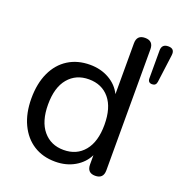

<svg xmlns="http://www.w3.org/2000/svg" viewBox="-130 -822 880 941"><g transform="rotate(20 310.0 -351.5)"><path d="M279 -59Q347 -59 386.5 -107Q426 -155 426 -243Q426 -332 386.5 -379.5Q347 -427 279 -427Q212 -427 172 -379.5Q132 -332 132 -243Q132 -155 172 -107Q212 -59 279 -59ZM577 -510Q555 -510 555 -533V-678Q555 -712 589 -712Q624 -712 619 -676L600 -531Q597 -510 577 -510ZM260 9Q195 9 147 -21.5Q99 -52 72 -109Q45 -166 45 -243Q45 -321 71.5 -378Q98 -435 146.5 -465.5Q195 -496 260 -496Q316 -496 360 -471Q404 -446 425 -403V-668Q425 -712 468 -712Q511 -712 511 -668V-37Q511 7 468 7Q426 7 426 -37V-85Q405 -42 361 -16.5Q317 9 260 9Z"/></g></svg>

Font: Chiron GoRound TC N
Style: Regular
Weight: 350
Designer: Ryoko NISHIZUKA 西塚涼子 (kana, bopomofo & ideographs); Paul D. Hunt (Latin, Greek & Cyrillic); Sandoll Communications 산돌커뮤니
Foundry: Adobe
Version: Version 1.000;hotconv 1.1.1;makeotfexe 2.6.0